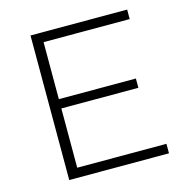

<svg xmlns="http://www.w3.org/2000/svg" viewBox="-104 -799 876 898"><g transform="rotate(-15 334.5 -350.0)"><path d="M173 -46H605V0H122V-700H590V-654H173V-378H546V-333H173Z"/></g></svg>

Font: Montserrat Z Light
Style: Regular
Weight: 300
Designer: Julieta Ulanovsky
Foundry: Julieta Ulanovsky
Version: Version 8.000